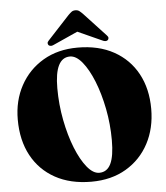

<svg xmlns="http://www.w3.org/2000/svg" viewBox="-61 -972 899 1041"><g transform="rotate(-5 388.5 -451.0)"><path d="M382.5 -715.5Q496.5 -715.5 579.2 -669.8Q662 -624 706.8 -541.8Q751.5 -459.5 751.5 -350Q751.5 -244.5 707.8 -162Q664 -79.5 583.8 -32Q503.5 15.5 394.5 15.5Q280.5 15.5 197.8 -30.2Q115 -76 70.2 -159Q25.5 -242 25.5 -354.5Q25.5 -457.5 69.8 -539Q114 -620.5 194.2 -668Q274.5 -715.5 382.5 -715.5ZM524 -199Q524 -287 507.5 -371Q491 -455 463.8 -522.8Q436.5 -590.5 403.5 -630.8Q370.5 -671 337 -671Q254 -671 254 -505.5Q254 -416.5 270.5 -331.5Q287 -246.5 314.2 -178.2Q341.5 -110 374.5 -69.5Q407.5 -29 441 -29Q483.5 -29 503.8 -70.8Q524 -112.5 524 -199ZM549 -741.5Q538 -732.5 518 -743L388.5 -801.5L258.5 -743Q239 -732.5 228 -741.5Q223.5 -745.5 223 -752.5Q222.5 -759.5 230 -767L349.5 -896Q359.5 -906 367.5 -912Q375.5 -918 388 -918Q401 -918 409 -912Q417 -906 427 -896L547 -767Q554.5 -759.5 554 -752.5Q553.5 -745.5 549 -741.5Z"/></g></svg>

Font: Fraunces 72pt Black
Style: Regular
Weight: 900
Version: Version 1.000;[0bf87f6ff]